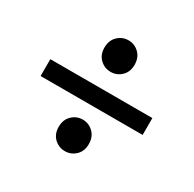

<svg xmlns="http://www.w3.org/2000/svg" viewBox="-114 -604 724 717"><g transform="rotate(30 248.5 -245.0)"><path d="M28.3 -277.3H468.3V-204.6H28.3ZM181.6 -416Q181.6 -447.3 200.9 -465.8Q220.2 -484.4 247.1 -484.4Q272.9 -484.4 292.2 -465.8Q311.5 -447.3 311.5 -416Q311.5 -385.3 292.2 -366.9Q272.9 -348.6 247.1 -348.6Q220.2 -348.6 200.9 -366.9Q181.6 -385.3 181.6 -416ZM181.6 -74.2Q181.6 -105.5 200.9 -124Q220.2 -142.6 247.1 -142.6Q272.9 -142.6 292.2 -124Q311.5 -105.5 311.5 -74.2Q311.5 -43.5 292.2 -25.1Q272.9 -6.8 247.1 -6.8Q220.2 -6.8 200.9 -25.1Q181.6 -43.5 181.6 -74.2Z"/></g></svg>

Font: Pyidaungsu Numbers
Style: Regular
Weight: 400
Designer: Sun Tun
Foundry: MCF
Version: Version 2.053; ttfautohint (v1.8.2)